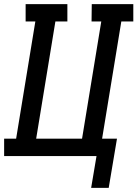

<svg xmlns="http://www.w3.org/2000/svg" viewBox="-28 -755 665 929"><path d="M498 154H413L439 0H-8V-84H50L143 -651H96V-735H298V-651H240L147 -84H369L462 -651H415L416 -735H617V-651H559L466 -84H538Z"/></svg>

Font: Iosevka HT Medium Extended
Style: Italic
Weight: 500
Width: 7
Italic angle: -9°
Monospace: yes
Designer: Belleve Invis
Foundry: Belleve Invis
Version: Version 32.3.0; ttfautohint (v1.8.4)